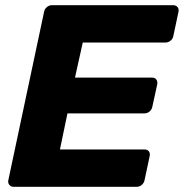

<svg xmlns="http://www.w3.org/2000/svg" viewBox="-20 -720 708 740"><path d="M32 0Q22 0 16 -7.5Q10 -15 12 -25L150 -675Q152 -686 161 -693Q170 -700 180 -700H647Q658 -700 664 -693Q670 -686 668 -675L648 -581Q646 -570 637 -563Q628 -556 617 -556H299L269 -421H566Q577 -421 582.5 -413.5Q588 -406 586 -395L567 -308Q565 -298 556.5 -290.5Q548 -283 537 -283H240L211 -144H537Q548 -144 553.5 -137Q559 -130 557 -119L537 -25Q535 -15 526.5 -7.5Q518 0 507 0Z"/></svg>

Font: Rubik
Style: Bold Italic
Weight: 700
Italic angle: -12°
Designer: Hubert and Fischer
Foundry: Hubert and Fischer
Version: Version 2.300;gftools[0.9.30]